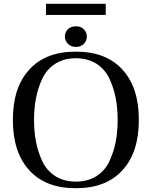

<svg xmlns="http://www.w3.org/2000/svg" viewBox="-20 -980 802 1015"><path d="M223 -901V-960H539V-901ZM381 -732Q355 -732 339 -748.5Q323 -765 323 -787Q323 -809 338.5 -825Q354 -841 381 -841Q408 -841 423.5 -825Q439 -809 439 -787Q439 -765 423.5 -748.5Q408 -732 381 -732ZM133 -610Q219 -707 381 -707Q543 -707 629 -610Q714 -516 714 -346Q714 -176 629 -82Q543 15 381 15Q219 15 133 -82Q48 -176 48 -346Q48 -516 133 -610ZM170 -460Q160 -407 160 -346Q160 -285 170 -232Q180 -179 203 -129Q226 -79 271.5 -49.5Q317 -20 381 -20Q445 -20 490.5 -49.5Q536 -79 559 -129Q582 -179 592 -232Q602 -285 602 -346Q602 -407 592 -460Q582 -513 559 -563Q536 -613 490.5 -642.5Q445 -672 381 -672Q317 -672 271.5 -642.5Q226 -613 203 -563Q180 -513 170 -460Z"/></svg>

Font: Linguistics Pro
Style: Regular
Weight: 400
Designer: Stefan Peev, Context Ltd
Foundry: Stefan Peev, Context Ltd
Version: Version 001.000